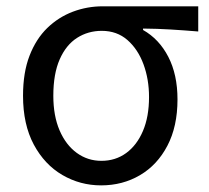

<svg xmlns="http://www.w3.org/2000/svg" viewBox="-20 -563 649 597"><path d="M294.5 13.4Q229.3 13.4 173.9 -18.9Q118.5 -51.2 85 -113.6Q51.6 -176.1 51.6 -265.2Q51.6 -337.4 71.8 -389.7Q92.1 -442.1 127 -476Q162 -509.8 206.5 -526.6Q251 -543.4 299.5 -543.4H596.4V-465.1Q550.4 -468.9 510.2 -471.3Q470 -473.8 424.8 -474.2V-469.8Q474.9 -441.5 503.4 -386.2Q531.9 -330.9 531.9 -253.9Q531.9 -169.8 500.5 -109.9Q469.2 -50 415.2 -18.3Q361.2 13.4 294.5 13.4ZM295.3 -62.9Q339 -62.9 372.3 -87.1Q405.6 -111.4 424.5 -155.8Q443.4 -200.2 443.4 -261.3Q443.4 -316.3 426.2 -363.1Q409 -409.8 376.3 -438.5Q343.6 -467.1 296.5 -467.1Q253.9 -467.1 219.7 -445.3Q185.4 -423.4 165.6 -378.4Q145.8 -333.4 145.8 -265.2Q145.8 -202.9 165.3 -157.5Q184.8 -112.2 218.8 -87.5Q252.7 -62.9 295.3 -62.9Z"/></svg>

Font: Noto Sans HK Thin
Style: Regular
Weight: 100
Designer: Ryoko NISHIZUKA 西塚涼子 (kana, bopomofo & ideographs); Paul D. Hunt (Latin, Greek & Cyrillic); Sandoll Communications 산돌커뮤니
Foundry: Adobe
Version: Version 2.004-H2;hotconv 1.0.118;makeotfexe 2.5.65603